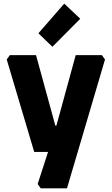

<svg xmlns="http://www.w3.org/2000/svg" viewBox="-20 -835 614 1055"><path d="M17 -508 34 -532H178L284 -145H290L396 -532H540L557 -508L348 200H204L187 176L244 0H168ZM191 -652 333 -815 421 -732 268 -578Z"/></svg>

Font: Oxanium ExtraLight ExtraBold
Style: Regular
Weight: 800
Version: Version 2.000